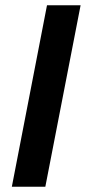

<svg xmlns="http://www.w3.org/2000/svg" viewBox="-20 -708 326 728"><path d="M285.6 -688 151.9 0H24.9L158.2 -688Z"/></svg>

Font: Arimo SemiBold
Style: Italic
Weight: 600
Italic angle: -12°
Version: Version 1.33